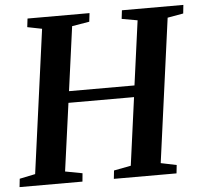

<svg xmlns="http://www.w3.org/2000/svg" viewBox="-60 -798 901 853"><g transform="rotate(-5 391.0 -371.5)"><path d="M-7 0 -3 -37 67 -51.5 154 -692 89 -705 93.5 -743H370L365.5 -705L288 -692L249 -405.5H541L580 -692.5L510 -705L514.5 -743H788.5L784.5 -705L714 -692.5L627 -51.5L697 -37L693 0H413.5L417.5 -37L493.5 -51.5L534.5 -354H242L200.5 -51.5L277 -37L273.5 0Z"/></g></svg>

Font: Merriweather 60pt SemiBold
Style: Italic
Weight: 600
Italic angle: -7.8°
Version: Version 2.101